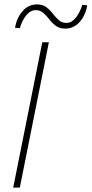

<svg xmlns="http://www.w3.org/2000/svg" viewBox="-20 -852 416 872"><path d="M40 0 172 -660H202L70 0ZM276 -722Q251 -722 234 -734.5Q217 -747 204 -764Q191 -781 176.5 -793.5Q162 -806 142 -806Q119 -806 100 -783.5Q81 -761 70 -724L48 -726Q56 -771 82.5 -801.5Q109 -832 148 -832Q174 -832 190.5 -819.5Q207 -807 220 -790Q233 -773 247 -760.5Q261 -748 282 -748Q305 -748 323.5 -770.5Q342 -793 354 -830L376 -828Q369 -783 342 -752.5Q315 -722 276 -722Z"/></svg>

Font: Source Sans 3
Style: Italic
Weight: 200
Italic angle: -11°
Designer: Paul D. Hunt
Foundry: Adobe
Version: Version 3.046;hotconv 1.0.118;makeotfexe 2.5.65603